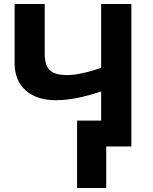

<svg xmlns="http://www.w3.org/2000/svg" viewBox="-20 -734 768 962"><path d="M486.8 -394V-713.9H638.2V0H512.2V208H366.2V-129.9H486.8V-275.9Q356.4 -231.9 260.3 -231.9Q164.1 -231.9 108.6 -281Q53.2 -330.1 53.2 -418.9V-713.9H204.1V-461.9Q204.1 -410.2 228 -384Q252 -357.9 316.9 -357.9Q381.8 -357.9 486.8 -394Z"/></svg>

Font: NotoSans-Bold
Style: Bold
Weight: 700
Designer: Monotype Design team
Foundry: Monotype Imaging Inc.
Version: Version 1.04